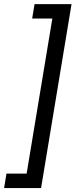

<svg xmlns="http://www.w3.org/2000/svg" viewBox="-48 -785 373 948"><path d="M-27.8 143.6 -16.1 72.3H83.5L210.4 -693.4H110.8L122.6 -764.6H305.2L154.8 143.6Z"/></svg>

Font: Inter Display
Style: Italic
Weight: 400
Italic angle: -9.39999°
Designer: Rasmus Andersson
Foundry: rsms
Version: Version 4.000;git-a52131595